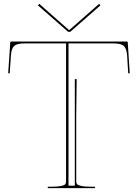

<svg xmlns="http://www.w3.org/2000/svg" viewBox="-20 -975 715 995"><path d="M183.6 -955.1 336.9 -819.8H339.8L493.7 -955.1L500.5 -947.3L344.2 -810.1H333L176.3 -947.3ZM227.5 0V-7.3H247.6Q279.3 -7.3 296.1 -11Q313 -14.6 317.6 -19.8Q322.3 -24.9 322.3 -33.7V-750H105Q67.9 -750 53.5 -736.8Q39.1 -723.6 36.6 -687.5L30.3 -594.7L22.5 -595.7L33.2 -755.4Q33.2 -759.8 38.1 -759.8H637.2Q642.1 -759.8 642.1 -755.4L652.3 -595.7L644.5 -594.7L638.7 -687.5Q636.2 -723.1 621.8 -736.6Q607.4 -750 569.8 -750H335V-12.7H367.7V-564.9H377.4Q375 -415.5 375 -375.5V-35.2Q375 -26.4 379.2 -21Q383.3 -15.6 400.6 -11.5Q418 -7.3 450.2 -7.3H472.7V0Z"/></svg>

Font: ZnikomitNo25
Style: Regular
Weight: 100
Designer: gluk
Foundry: gluk
Version: Version 0.56